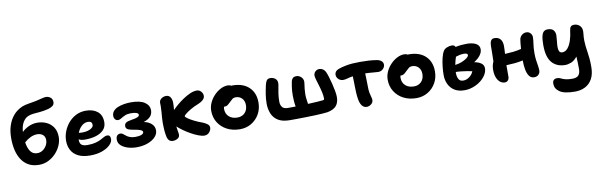

<svg xmlns="http://www.w3.org/2000/svg" viewBox="-59 -1381 7090 2263"><g transform="rotate(-10 3486.0 -249.5)"><path d="M311 14Q238 14 186.5 -14Q135 -42 102 -92Q69 -142 53.5 -207.5Q38 -273 38 -348Q38 -429 56 -489Q74 -549 103 -591Q132 -633 167 -659.5Q202 -686 236 -699Q267 -711 311.5 -718Q356 -725 397 -733Q443 -743 474.5 -751.5Q506 -760 525 -760Q553 -760 578 -742Q603 -724 603 -686Q603 -659 583.5 -642.5Q564 -626 529 -616Q472 -602 428 -598Q384 -594 348.5 -591Q313 -588 282 -575Q245 -560 218.5 -516.5Q192 -473 187 -401Q223 -436 271 -457.5Q319 -479 371 -479Q431 -479 481.5 -455.5Q532 -432 562.5 -385.5Q593 -339 593 -270Q593 -220 571.5 -170Q550 -120 511.5 -78.5Q473 -37 421.5 -11.5Q370 14 311 14ZM348 -345Q307 -345 267 -326Q227 -307 192 -275Q203 -203 232 -164Q261 -125 312 -125Q348 -125 377 -144.5Q406 -164 423.5 -195Q441 -226 441 -260Q441 -302 414 -323.5Q387 -345 348 -345Z M922 10Q835 10 779 -18.5Q723 -47 696.5 -96.5Q670 -146 670 -210Q670 -264 690.5 -318.5Q711 -373 749 -418.5Q787 -464 840.5 -491.5Q894 -519 960 -519Q1046 -519 1099 -476Q1152 -433 1152 -349Q1152 -292 1117 -256Q1082 -220 1024 -202.5Q966 -185 896 -185Q872 -185 852.5 -189Q833 -193 819 -201Q819 -195 819 -190Q819 -154 839.5 -135.5Q860 -117 911 -117Q969 -117 1008 -127.5Q1047 -138 1073.5 -152Q1100 -166 1119.5 -177Q1139 -188 1158 -188Q1196 -188 1196 -139Q1196 -104 1161.5 -69.5Q1127 -35 1065.5 -12.5Q1004 10 922 10ZM962 -385Q919 -385 885.5 -354Q852 -323 834 -276Q843 -275 854 -274Q865 -273 880 -273Q913 -273 943 -281.5Q973 -290 992 -305.5Q1011 -321 1011 -341Q1011 -385 962 -385Z M1477 10Q1425 10 1375.5 -4.5Q1326 -19 1293.5 -47.5Q1261 -76 1261 -118Q1261 -153 1276 -168Q1291 -183 1313 -183Q1330 -183 1344 -172.5Q1358 -162 1375 -148Q1392 -134 1418 -123.5Q1444 -113 1483 -113Q1529 -113 1556 -124Q1583 -135 1583 -154Q1583 -171 1554.5 -182Q1526 -193 1467 -202Q1424 -209 1405 -221.5Q1386 -234 1386 -258Q1386 -286 1406 -299Q1426 -312 1472 -319Q1522 -326 1545 -336.5Q1568 -347 1568 -363Q1568 -380 1544 -388.5Q1520 -397 1478 -397Q1435 -397 1406 -384Q1377 -371 1356.5 -357.5Q1336 -344 1318 -344Q1295 -344 1281.5 -361Q1268 -378 1268 -400Q1268 -434 1288 -458Q1308 -482 1341.5 -496Q1375 -510 1416.5 -517Q1458 -524 1500 -524Q1610 -524 1664.5 -487Q1719 -450 1719 -391Q1719 -345 1690 -315Q1661 -285 1609 -269Q1668 -258 1702 -226Q1736 -194 1736 -148Q1736 -104 1701.5 -68Q1667 -32 1608.5 -11Q1550 10 1477 10Z M1911 10Q1858 10 1843.5 -52Q1829 -114 1829 -225Q1829 -250 1831.5 -284Q1834 -318 1837 -353.5Q1840 -389 1840 -419Q1840 -427 1839.5 -436.5Q1839 -446 1839 -455Q1839 -479 1852 -495Q1865 -511 1884 -518.5Q1903 -526 1920 -526Q1957 -526 1974 -498.5Q1991 -471 1991 -430Q1991 -410 1989.5 -389Q1988 -368 1986 -346Q2009 -370 2044.5 -400.5Q2080 -431 2122.5 -459.5Q2165 -488 2208 -507Q2251 -526 2289 -526Q2320 -526 2340.5 -502Q2361 -478 2361 -452Q2361 -424 2338.5 -403Q2316 -382 2284 -369Q2227 -347 2185.5 -322.5Q2144 -298 2121 -279Q2098 -260 2098 -252Q2098 -243 2124.5 -224Q2151 -205 2195.5 -182.5Q2240 -160 2294 -141Q2322 -130 2346 -112.5Q2370 -95 2370 -70Q2370 -40 2347 -13.5Q2324 13 2288 13Q2258 13 2216.5 -3Q2175 -19 2130 -44Q2085 -69 2045.5 -97.5Q2006 -126 1979 -151Q1983 -114 1988 -90.5Q1993 -67 1993 -50Q1993 -20 1967 -5Q1941 10 1911 10Z M2714 12Q2627 12 2560 -23Q2493 -58 2454.5 -119.5Q2416 -181 2416 -260Q2416 -311 2438 -358Q2460 -405 2496 -442Q2532 -479 2574.5 -500.5Q2617 -522 2658 -522Q2684 -522 2701 -511Q2707 -512 2712 -512Q2840 -512 2911 -444.5Q2982 -377 2982 -262Q2982 -184 2946.5 -122Q2911 -60 2850.5 -24Q2790 12 2714 12ZM2569 -256Q2569 -198 2607 -163.5Q2645 -129 2709 -129Q2763 -129 2797 -164Q2831 -199 2831 -257Q2831 -307 2802 -337.5Q2773 -368 2726 -368Q2703 -368 2687.5 -356Q2672 -344 2652 -324Q2630 -302 2616 -292Q2602 -282 2579 -282Q2576 -282 2573 -282Q2569 -269 2569 -256Z M3313 9Q3221 9 3169 -24.5Q3117 -58 3095.5 -113Q3074 -168 3074 -231Q3074 -286 3082.5 -339.5Q3091 -393 3104 -450Q3112 -484 3125 -502Q3138 -520 3169 -520Q3201 -520 3226 -501Q3251 -482 3251 -445Q3251 -430 3244.5 -398Q3238 -366 3231.5 -322.5Q3225 -279 3225 -227Q3225 -189 3244 -163Q3263 -137 3314 -137Q3347 -137 3405 -138Q3399 -170 3396.5 -204Q3394 -238 3394 -268Q3394 -328 3401 -374Q3408 -420 3412 -438Q3417 -460 3431 -474.5Q3445 -489 3477 -489Q3505 -489 3530.5 -466Q3556 -443 3556 -407Q3556 -399 3552.5 -376Q3549 -353 3545.5 -322Q3542 -291 3542 -260Q3542 -228 3546.5 -197Q3551 -166 3554 -143Q3615 -146 3665.5 -149Q3716 -152 3737 -155Q3751 -157 3751 -172Q3751 -207 3741.5 -249.5Q3732 -292 3719 -334Q3706 -376 3696.5 -409Q3687 -442 3687 -457Q3687 -486 3707 -505.5Q3727 -525 3756 -525Q3779 -525 3799 -511.5Q3819 -498 3829 -476Q3838 -457 3850.5 -417.5Q3863 -378 3875 -330.5Q3887 -283 3895 -238.5Q3903 -194 3903 -164Q3903 -99 3871 -60.5Q3839 -22 3765 -7Q3747 -4 3705 -1Q3663 2 3609 4Q3555 6 3498.5 7Q3442 8 3392.5 8.5Q3343 9 3313 9Z M4231 12Q4186 12 4162 -36Q4150 -59 4144 -96Q4138 -133 4135.5 -176Q4133 -219 4133 -260Q4133 -293 4132 -321Q4131 -349 4130 -372Q4088 -365 4061.5 -357Q4035 -349 4011 -349Q3980 -349 3956.5 -371Q3933 -393 3933 -424Q3933 -468 3982 -486Q4016 -500 4080.5 -512Q4145 -524 4243 -524Q4299 -524 4344 -521.5Q4389 -519 4440 -511Q4474 -506 4495 -488.5Q4516 -471 4516 -444Q4516 -416 4493 -393Q4470 -370 4436 -370Q4414 -370 4370.5 -374.5Q4327 -379 4280 -380Q4281 -344 4282.5 -300.5Q4284 -257 4284 -222Q4284 -176 4290 -145.5Q4296 -115 4302.5 -94.5Q4309 -74 4309 -57Q4309 -27 4283.5 -7.5Q4258 12 4231 12Z M4826 12Q4739 12 4672 -23Q4605 -58 4566.5 -119.5Q4528 -181 4528 -260Q4528 -311 4550 -358Q4572 -405 4608 -442Q4644 -479 4686.5 -500.5Q4729 -522 4770 -522Q4796 -522 4813 -511Q4819 -512 4824 -512Q4952 -512 5023 -444.5Q5094 -377 5094 -262Q5094 -184 5058.5 -122Q5023 -60 4962.5 -24Q4902 12 4826 12ZM4681 -256Q4681 -198 4719 -163.5Q4757 -129 4821 -129Q4875 -129 4909 -164Q4943 -199 4943 -257Q4943 -307 4914 -337.5Q4885 -368 4838 -368Q4815 -368 4799.5 -356Q4784 -344 4764 -324Q4742 -302 4728 -292Q4714 -282 4691 -282Q4688 -282 4685 -282Q4681 -269 4681 -256Z M5401 19Q5329 19 5281.5 -10.5Q5234 -40 5210.5 -90Q5187 -140 5187 -200Q5187 -244 5192.5 -297Q5198 -350 5209.5 -399.5Q5221 -449 5241 -482Q5253 -502 5282.5 -514.5Q5312 -527 5342 -527Q5373 -527 5384 -502Q5420 -510 5453.5 -513Q5487 -516 5516 -516Q5588 -516 5629 -493Q5670 -470 5670 -425Q5670 -387 5642.5 -351.5Q5615 -316 5568 -287Q5618 -278 5649.5 -256Q5681 -234 5681 -195Q5681 -156 5658 -118Q5635 -80 5595 -49Q5555 -18 5504.5 0.5Q5454 19 5401 19ZM5465 -406Q5437 -406 5412.5 -400.5Q5388 -395 5368 -388Q5361 -368 5354.5 -344.5Q5348 -321 5343 -294Q5382 -298 5420.5 -313Q5459 -328 5484.5 -347.5Q5510 -367 5510 -384Q5510 -406 5465 -406ZM5334 -193Q5334 -154 5350 -125Q5366 -96 5404 -96Q5444 -96 5478.5 -121.5Q5513 -147 5528 -186Q5504 -192 5469.5 -197.5Q5435 -203 5398.5 -207Q5362 -211 5334 -211Q5334 -203 5334 -193Z M5884 11Q5835 11 5803.5 -35Q5772 -81 5772 -157Q5772 -189 5778 -213.5Q5784 -238 5793 -256Q5794 -306 5795 -354Q5796 -402 5796 -444Q5796 -477 5808 -501Q5820 -525 5850 -525Q5899 -525 5923 -495.5Q5947 -466 5947 -414Q5947 -394 5946 -370Q5945 -346 5943 -320Q5993 -322 6043 -327.5Q6093 -333 6139 -345Q6141 -384 6144.5 -412Q6148 -440 6151 -460Q6157 -489 6180.5 -508Q6204 -527 6234 -527Q6262 -527 6281.5 -506.5Q6301 -486 6301 -459Q6301 -423 6293.5 -377.5Q6286 -332 6286 -268Q6286 -218 6291.5 -180.5Q6297 -143 6302 -113.5Q6307 -84 6307 -57Q6307 -29 6287.5 -9Q6268 11 6235 11Q6197 11 6175.5 -18.5Q6154 -48 6144.5 -98Q6135 -148 6135 -208Q6087 -197 6036.5 -192.5Q5986 -188 5936 -186Q5936 -154 5936 -121Q5936 -88 5936 -48Q5936 -23 5921.5 -6Q5907 11 5884 11Z M6681 261Q6552 261 6497 223Q6442 185 6442 126Q6442 68 6498 68Q6515 68 6528.5 73.5Q6542 79 6560 87Q6578 95 6605 100.5Q6632 106 6676 106Q6729 106 6750 79.5Q6771 53 6771 5Q6771 -39 6769.5 -73.5Q6768 -108 6766 -143Q6730 -98 6691.5 -83Q6653 -68 6621 -68Q6520 -68 6462.5 -133.5Q6405 -199 6405 -343Q6405 -416 6415 -453.5Q6425 -491 6443 -504.5Q6461 -518 6487 -518Q6536 -518 6556.5 -493Q6577 -468 6577 -432Q6576 -398 6571.5 -361.5Q6567 -325 6566.5 -293Q6566 -261 6576 -241Q6586 -221 6612 -221Q6649 -221 6676.5 -253.5Q6704 -286 6722 -340Q6740 -394 6747 -458Q6751 -490 6763.5 -503.5Q6776 -517 6806 -517Q6845 -517 6873.5 -488Q6902 -459 6895 -400Q6889 -350 6890 -311.5Q6891 -273 6895 -239.5Q6899 -206 6904.5 -171.5Q6910 -137 6914 -94.5Q6918 -52 6918 5Q6918 92 6887.5 148.5Q6857 205 6803 233Q6749 261 6681 261Z"/></g></svg>

Font: Shantell Sans Normal
Style: Bold
Weight: 700
Designer: Stephen Nixon, Anya Danilova, Shantell Martin
Foundry: Arrow Type
Version: Version 1.009;[a7da0bfa3]